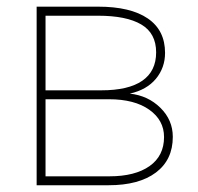

<svg xmlns="http://www.w3.org/2000/svg" viewBox="-20 -548 587 568"><path d="M88.4 0V-528.3H270Q366.2 -528.3 417.2 -493.4Q468.3 -458.5 468.3 -391.6Q468.3 -347.7 441.2 -314.9Q414.1 -282.2 363.8 -271H364.3Q418 -265.1 454.6 -229Q491.2 -192.9 491.2 -143.1Q491.2 -75.2 441.2 -37.6Q391.1 0 301.3 0ZM114.7 -254.4V-26.4H303.7Q379.4 -26.4 422.4 -56.6Q465.3 -86.9 465.3 -142.6Q465.3 -192.4 421.6 -223.4Q377.9 -254.4 302.2 -254.4ZM114.7 -280.8H279.8Q359.9 -280.8 400.9 -309.1Q441.9 -337.4 441.9 -393.1Q441.9 -449.7 397.9 -475.6Q354 -501.5 270 -501.5H114.7Z"/></svg>

Font: Roboto Thin
Style: Regular
Weight: 250
Designer: Google
Version: Version 2.134; 2016